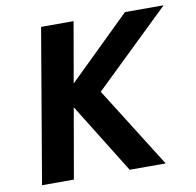

<svg xmlns="http://www.w3.org/2000/svg" viewBox="-78 -781 879 861"><g transform="rotate(-10 361.0 -350.0)"><path d="M164 -700 45 0H190L312 -700ZM546 -700 212 -374 444 0H608L377 -367L722 -700Z"/></g></svg>

Font: Jost SemiBold
Style: Italic
Weight: 600
Italic angle: -5°
Version: Version 3.710